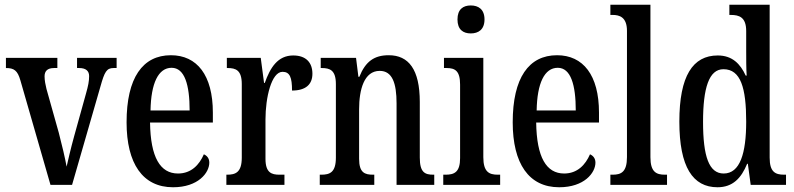

<svg xmlns="http://www.w3.org/2000/svg" viewBox="-20 -780 3350 810"><path d="M66 -441 193 0H284L404 -416C421 -477 430 -493 459 -493H472V-536H305V-493H314C342 -493 356 -481 356 -459C356 -437 352 -418 343 -386L293 -206C278 -152 267 -103 261 -77C255 -111 241 -171 228 -220L176 -405C172 -422 168 -440 168 -458C168 -479 179 -493 208 -493H222V-536H5V-493C39 -493 54 -483 66 -441Z M710 10C816 10 863 -51 863 -94C863 -113 852 -124 840 -129C821 -85 787 -48 731 -48C656 -48 615 -116 613 -263H878V-305C878 -463 811 -547 701 -547C582 -547 514 -452 514 -264C514 -90 582 10 710 10ZM780 -314H615C617 -429 648 -494 704 -494C759 -494 780 -422 780 -314Z M935 0H1180V-43H1159C1126 -43 1100 -51 1100 -110V-276C1100 -368 1125 -477 1172 -477C1203 -477 1212 -453 1212 -398C1270 -398 1298 -424 1298 -469C1298 -515 1272 -546 1217 -546C1152 -546 1120 -495 1097 -430H1094L1080 -536H937V-493H940C975 -493 1000 -484 1000 -425V-115C1000 -52 973 -43 938 -43H935Z M1329 0H1559V-43H1554C1519 -43 1495 -51 1495 -110V-319C1495 -402 1516 -481 1582 -481C1635 -481 1653 -429 1653 -344V0H1812V-43H1808C1773 -43 1751 -52 1751 -115V-350C1751 -487 1704 -547 1620 -547C1559 -547 1522 -521 1496 -456H1492L1482 -536H1333V-493H1337C1372 -493 1397 -484 1397 -425V-115C1397 -52 1371 -43 1335 -43H1329Z M1966 -639C1998 -639 2024 -655 2024 -698C2024 -741 1998 -757 1966 -757C1934 -757 1910 -741 1910 -698C1910 -655 1934 -639 1966 -639ZM1850 0H2090V-43H2080C2043 -43 2019 -55 2019 -117V-536H1853V-493H1864C1900 -493 1921 -481 1921 -423V-113C1921 -54 1897 -43 1860 -43H1850Z M2339 10C2445 10 2492 -51 2492 -94C2492 -113 2481 -124 2469 -129C2450 -85 2416 -48 2360 -48C2285 -48 2244 -116 2242 -263H2507V-305C2507 -463 2440 -547 2330 -547C2211 -547 2143 -452 2143 -264C2143 -90 2211 10 2339 10ZM2409 -314H2244C2246 -429 2277 -494 2333 -494C2388 -494 2409 -422 2409 -314Z M2555 0H2794V-43H2785C2748 -43 2724 -55 2724 -117V-760H2555V-717H2565C2593 -717 2625 -708 2625 -650V-117C2625 -55 2601 -43 2565 -43H2555Z M3007 10C3071 10 3107 -28 3132 -89H3135L3147 0H3296V-43H3288C3250 -43 3227 -55 3227 -115V-760H3057V-717H3063C3098 -717 3128 -708 3128 -649V-567C3128 -530 3128 -492 3130 -461H3126C3103 -511 3069 -546 3008 -546C2903 -546 2846 -460 2846 -267C2846 -75 2903 10 3007 10ZM3033 -48C2971 -48 2946 -120 2946 -266C2946 -409 2971 -488 3032 -488C3105 -488 3128 -409 3128 -267C3128 -133 3102 -48 3033 -48Z"/></svg>

Font: Noto Serif Bengali ExtraCondensed Medium
Style: Regular
Weight: 500
Width: 2
Designer: Juan Bruce, Universal Thirst, Indian Type Foundry and the Monotype Design Team.
Foundry: Monotype Imaging Inc.
Version: Version 2.003